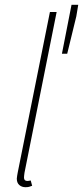

<svg xmlns="http://www.w3.org/2000/svg" viewBox="-20 -772 346 800"><path d="M86 8Q71 8 60.5 -1Q50 -10 50 -28Q50 -33 51.5 -40Q53 -47 54 -54L188 -722H216L82 -52Q81 -45 80.5 -40Q80 -35 80 -32Q80 -18 94 -18Q97 -18 99.5 -18.5Q102 -19 108 -20L114 2Q107 5 101 6.5Q95 8 86 8ZM238 -548 278 -752H306L298 -704L260 -548Z"/></svg>

Font: Source Sans 3
Style: Italic
Weight: 200
Italic angle: -11°
Designer: Paul D. Hunt
Foundry: Adobe
Version: Version 3.046;hotconv 1.0.118;makeotfexe 2.5.65603